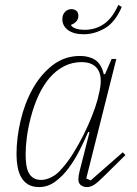

<svg xmlns="http://www.w3.org/2000/svg" viewBox="-20 -747 554 779"><path d="M139 12Q112 12 94.5 1.5Q77 -9 66.5 -27Q56 -45 51.5 -69.5Q47 -94 47 -121Q47 -187 63.5 -257.5Q80 -328 112.5 -386.5Q145 -445 193.5 -482.5Q242 -520 305 -520Q341 -520 366 -504Q391 -488 401 -446H406L433 -508H452L330 -23L348 -15L478 -129L489 -118L405 -35Q376 -6 361.5 3Q347 12 333 12Q319 12 308.5 4.5Q298 -3 298 -20Q298 -33 303 -53L343 -210L338 -212Q323 -177 303 -137.5Q283 -98 258.5 -65Q234 -32 204 -10Q174 12 139 12ZM148 -17Q166 -17 188.5 -28Q211 -39 232 -64Q256 -91 278 -126.5Q300 -162 319 -200Q338 -238 352.5 -274.5Q367 -311 375 -340L380 -361Q398 -429 379 -462Q360 -495 311 -495Q273 -495 240.5 -478.5Q208 -462 182 -432Q156 -402 136.5 -360Q117 -318 104 -267Q93 -224 88.5 -187Q84 -150 84 -121Q84 -99 86.5 -80Q89 -61 96 -47Q103 -33 115.5 -25Q128 -17 148 -17ZM320 -608Q279 -608 256 -625Q233 -642 233 -669Q233 -688 244 -699Q255 -710 270 -710Q281 -710 289.5 -703.5Q298 -697 298 -683Q298 -668 288 -658.5Q278 -649 269 -647V-643Q275 -635 289.5 -630.5Q304 -626 323 -626Q367 -626 401.5 -649.5Q436 -673 460 -727L474 -719Q447 -656 405 -632Q363 -608 320 -608Z"/></svg>

Font: IBM Plex Serif ExtLt
Style: Italic
Weight: 200
Italic angle: -14°
Designer: Mike Abbink, Paul van der Laan, Pieter van Rosmalen
Foundry: Bold Monday
Version: Version 3.001